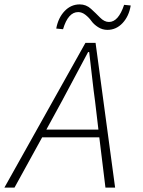

<svg xmlns="http://www.w3.org/2000/svg" viewBox="-32 -854 652 874"><path d="M250 -394 179 -264H416L401 -391Q395 -433 386 -513Q377 -593 374 -617H369Q358 -597 250 -394ZM-12 0 357 -659H403L492 0H448L420 -229H160L34 0ZM457 -718Q434 -718 414.5 -730.5Q395 -743 384 -758.5Q373 -774 357 -786.5Q341 -799 324 -799Q278 -799 255 -721L224 -724Q233 -773 262 -803.5Q291 -834 331 -834Q360 -834 382 -814Q404 -794 423.5 -774Q443 -754 464 -754Q507 -754 533 -832L563 -829Q555 -780 526 -749Q497 -718 457 -718Z"/></svg>

Font: TypoPRO Source Code Pro
Style: Italic
Weight: 300
Italic angle: -11°
Monospace: yes
Designer: Paul D. Hunt, Teo Tuominen
Foundry: Adobe Systems Incorporated
Version: Version 1.030;PS 1.0;hotconv 1.0.84;makeotf.lib2.5.63406